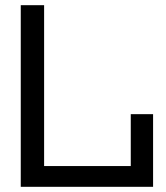

<svg xmlns="http://www.w3.org/2000/svg" viewBox="-20 -720 640 740"><path d="M60 0V-700H150V-80H484V-280H570V0Z"/></svg>

Font: Tektur
Style: Regular
Weight: 400
Designer: Adam Jagosz
Foundry: Adam Jagosz
Version: Version 1.005;gftools[0.9.30]